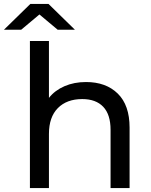

<svg xmlns="http://www.w3.org/2000/svg" viewBox="-60 -949 761 969"><path d="M594 -305V0H498V-294Q498 -371 461 -410Q424 -449 355 -449Q277 -449 232 -403.5Q187 -358 187 -273V0H91V-742H187V-455Q217 -493 265.5 -514Q314 -535 374 -535Q475 -535 534.5 -476.5Q594 -418 594 -305ZM231 -799 139 -876 47 -799H-40L93 -929H185L318 -799Z"/></svg>

Font: APTA Sans Medium
Style: Bold
Weight: 500
Version: Version 7.200